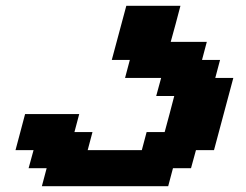

<svg xmlns="http://www.w3.org/2000/svg" viewBox="-20 -645 852 665"><path d="M125 0H562.5L579.1 -62.5H641.6L658.7 -125H721.2Q732.4 -166.5 754.6 -249.8Q776.9 -333 788.1 -375H725.6L742.2 -437.5H679.7L696.3 -500H571.3Q577.1 -520.5 588.4 -562.3Q599.6 -604 605 -625H417.5L367.2 -437.5H429.7L413.1 -375H538.1L521 -312.5H583.5Q578.1 -291.5 567.1 -249.8Q556.2 -208 550.3 -187.5H487.8L471.2 -125H283.7L300.3 -187.5H237.8L254.4 -250H66.9Q61.5 -229 50.3 -187.3Q39.1 -145.5 33.7 -125H96.2L79.1 -62.5H141.6Z"/></svg>

Font: Faithful 32x
Style: SemiboldOblique
Weight: 400
Foundry: Faithful Resource Pack
Version: Version 1.0; January 27, 2023